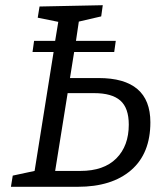

<svg xmlns="http://www.w3.org/2000/svg" viewBox="-20 -718 647 738"><path d="M22 0 29 -43 113 -61 186 -518H105L111 -561H192L204 -634L125 -650L132 -693L375 -698L369 -655L283 -635L272 -561H425L419 -518H265L249 -418H359Q558 -418 558 -248Q558 -128 484 -64Q410 0 279 0ZM342 -360H240L192 -61H289Q379 -61 427 -109Q475 -157 475 -239Q475 -303 442.5 -331.5Q410 -360 342 -360Z"/></svg>

Font: Bitter
Style: Italic
Weight: 400
Italic angle: -9°
Designer: Sol Matas, and Bitter project Authors
Foundry: Sol Matas
Version: Version 2.001